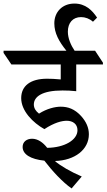

<svg xmlns="http://www.w3.org/2000/svg" viewBox="-65 -909 598 1078"><path d="M337 149 394 82C331 55 276 23 243 -5C356 -8 434 -70 434 -155C434 -192 419 -226 390 -258C354 -297 317 -310 276 -310C244 -310 198 -299 154 -271C137 -284 125 -301 125 -322C125 -366 171 -401 286 -401C312 -401 335 -400 363 -397V-547H513V-557L469 -624H354C333 -655 316 -694 316 -731C316 -781 344 -813 390 -813C414 -813 438 -804 457 -787L480 -810C453 -851 415 -889 353 -889C284 -889 240 -841 240 -778C240 -723 266 -676 308 -624H-45V-612L-1 -547H276V-463C244 -466 222 -467 199 -467C106 -467 54 -427 54 -358C54 -286 120 -220 184 -184C241 -221 282 -231 310 -231C342 -231 370 -214 370 -178C370 -123 297 -80 200 -79C176 -110 147 -130 115 -130C85 -130 62 -113 62 -84C62 -43 106 -15 184 -7C226 48 285 113 337 149Z"/></svg>

Font: Noto Serif Devanagari Medium
Style: Regular
Weight: 500
Designer: Universal Thirst, Indian Type Foundry and the Monotype Design Team
Foundry: Monotype Imaging Inc.
Version: Version 2.004